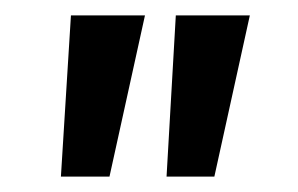

<svg xmlns="http://www.w3.org/2000/svg" viewBox="-20 -650 387 249"><path d="M196 -421 208 -630H304L258 -421ZM59 -421 72 -630H168L122 -421Z"/></svg>

Font: Alumni Sans
Style: Bold Italic
Weight: 700
Italic angle: -8°
Designer: Robert E. Leuschke
Foundry: Robert E. Leuschke
Version: Version 1.016